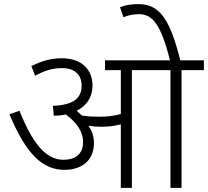

<svg xmlns="http://www.w3.org/2000/svg" viewBox="-20 -916 1014 936"><path d="M438 -219C438 -251 428 -279 411 -303C430 -300 452 -298 471 -298C505 -298 536 -301 569 -310V0H623V-574H811V0H865V-574H974V-622H859C810 -815 762 -896 655 -896C617 -896 591 -891 565 -881L582 -832C601 -840 627 -847 657 -847C724 -847 764 -797 809 -622H492V-574H569V-360C532 -350 499 -347 462 -347C436 -347 407 -348 379 -353C371 -361 362 -369 354 -376C405 -402 431 -445 431 -498C431 -579 376 -632 281 -632C221 -632 176 -615 133 -594L151 -547C197 -571 234 -584 283 -584C339 -584 378 -556 378 -498C378 -437 337 -404 238 -400L242 -352C263 -352 283 -354 301 -358C350 -321 385 -278 385 -224C385 -162 344 -137 289 -137C201 -137 136 -223 75 -376L26 -359C108 -164 187 -88 295 -88C372 -88 438 -128 438 -219Z"/></svg>

Font: Noto Sans Devanagari UI Light
Style: Regular
Weight: 300
Designer: Jelle Bosma - Monotype Design Team
Foundry: Monotype Imaging Inc.
Version: Version 2.004